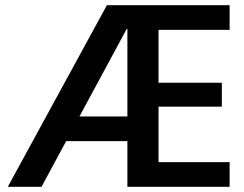

<svg xmlns="http://www.w3.org/2000/svg" viewBox="-20 -720 941 740"><path d="M10 0 392 -700H865V-605H591V-401H835V-309H591V-95H865V0H471V-608H468L140 0ZM148 -176 185 -271H525L549 -176Z"/></svg>

Font: DM Sans 9pt 36pt SemiBold
Style: Regular
Weight: 600
Version: Version 4.004;gftools[0.9.30]